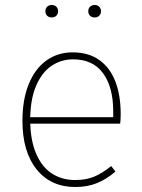

<svg xmlns="http://www.w3.org/2000/svg" viewBox="-20 -740 569 770"><path d="M271 -530Q335 -530 378 -499.5Q421 -469 442.5 -413.5Q464 -358 464 -283Q464 -262 462 -244H96V-270H434V-294Q434 -390 393.5 -446Q353 -502 273 -502Q225 -502 186 -475.5Q147 -449 124 -394Q101 -339 101 -256Q102 -176 125.5 -122.5Q149 -69 189 -43.5Q229 -18 282 -18Q325 -18 357.5 -31.5Q390 -45 426 -74L443 -52Q407 -21 368.5 -5.5Q330 10 282 10Q184 10 127 -60.5Q70 -131 70 -256Q70 -340 95 -402Q120 -464 165.5 -497Q211 -530 271 -530ZM360 -720Q371 -720 378 -713Q385 -706 385 -695Q385 -684 378 -677Q371 -670 360 -670Q348 -670 341 -677Q334 -684 334 -695Q334 -706 341 -713Q348 -720 360 -720ZM187 -720Q199 -720 206 -713Q213 -706 213 -695Q213 -684 206 -677Q199 -670 187 -670Q176 -670 169 -677Q162 -684 162 -695Q162 -706 169 -713Q176 -720 187 -720Z"/></svg>

Font: Firava
Style: Regular
Weight: 400
Designer: Carrois Corporate & Edenspiekermann AG
Foundry: Greg Finn Gibson
Version: Version 5.000